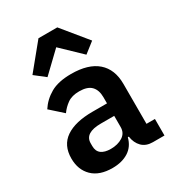

<svg xmlns="http://www.w3.org/2000/svg" viewBox="-189 -900 938 1025"><g transform="rotate(-30 279.5 -387.0)"><path d="M458 0Q416 0 391.5 -24.5Q367 -49 361 -90H355Q342 -39 302 -13.5Q262 12 203 12Q123 12 80 -30Q37 -72 37 -142Q37 -223 95 -262.5Q153 -302 260 -302H349V-340Q349 -384 326 -408Q303 -432 252 -432Q207 -432 179.5 -412.5Q152 -393 133 -366L57 -434Q86 -479 134 -506.5Q182 -534 261 -534Q367 -534 422 -486Q477 -438 477 -348V-102H529V0ZM246 -81Q289 -81 319 -100Q349 -119 349 -156V-225H267Q167 -225 167 -161V-144Q167 -112 187.5 -96.5Q208 -81 246 -81ZM322 -786 448 -632 384 -582 264 -697 144 -582 80 -632 206 -786Z"/></g></svg>

Font: IBM Plex Sans Hebrew SmBld
Style: Regular
Weight: 600
Designer: Mike Abbink, Paul van der Laan, Pieter van Rosmalen, Yanek Iontef
Foundry: Bold Monday
Version: Version 1.3